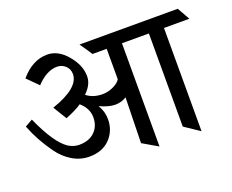

<svg xmlns="http://www.w3.org/2000/svg" viewBox="-111 -868 1269 1052"><g transform="rotate(-20 523.5 -342.0)"><path d="M899 -602V0L811 -59V-602H654V0L565 -52L571 -317Q542 -298 505 -298Q468 -298 416 -322Q440 -283 440 -238Q440 -171 396 -125Q352 -79 275 -79Q223 -79 177 -106.5Q131 -134 98 -180Q38 -263 3 -353L47 -378Q117 -221 182 -178Q212 -159 245 -159Q302 -159 335 -191Q368 -223 368 -275Q368 -327 322 -367Q287 -343 228 -320L180 -399Q344 -455 344 -536Q344 -565 323.5 -584Q303 -603 275 -603Q214 -603 154 -539L91 -602Q161 -684 247 -684Q310 -684 361.5 -623Q413 -562 413 -498Q413 -449 367 -406Q404 -376 460 -376Q491 -376 522.5 -390.5Q554 -405 565 -425V-602H482Q470 -622 452 -647.5Q434 -673 433 -675H1006L1047 -602Z"/></g></svg>

Font: Halant Medium
Style: Regular
Weight: 500
Designer: Hitesh Malaviya (Devanagari), Satya Rajpurohit (Latin)
Foundry: Indian Type Foundry
Version: Version 1.101;PS 1.0;hotconv 1.0.78;makeotf.lib2.5.61930; tt